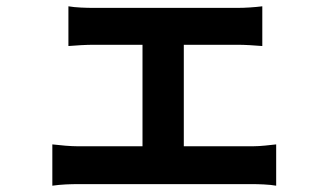

<svg xmlns="http://www.w3.org/2000/svg" viewBox="-20 -562 1040 609"><path d="M563 -98V-420H734C757 -420 787 -418 812 -416V-542C788 -539 758 -537 734 -537H276C254 -537 219 -538 197 -542V-416C219 -418 255 -420 276 -420H432V-98H228C203 -98 172 -101 146 -104V27C173 23 204 22 228 22H781C798 22 835 23 856 27V-104C836 -102 808 -98 781 -98Z"/></svg>

Font: Noto Sans T Chinese Bold
Style: Bold
Weight: 700
Designer: Ryoko NISHIZUKA (kana & ideographs); Paul D. Hunt (Latin, Greek & Cyrillic); Wenlong ZHANG (bopomofo); Sandoll Communica
Foundry: Adobe Systems Incorporated
Version: Version 1.000;PS 1;hotconv 1.0.78;makeotf.lib2.5.61930